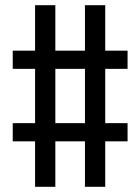

<svg xmlns="http://www.w3.org/2000/svg" viewBox="-20 -737 540 739"><path d="M115 -18V-193H29V-263H115V-472H29V-542H115V-717H193V-542H307V-717H385V-542H471V-472H385V-263H471V-193H385V-18H307V-193H193V-18ZM193 -263H307V-472H193Z"/></svg>

Font: Iosevka Fuck
Style: Regular
Weight: 400
Monospace: yes
Designer: Belleve Invis
Foundry: Belleve Invis
Version: Version 28.0.7; ttfautohint (v1.8.3)